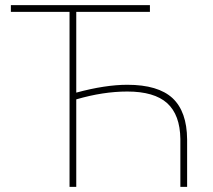

<svg xmlns="http://www.w3.org/2000/svg" viewBox="-20 -731 835 751"><path d="M566.4 -710.9C566.4 -710.9 22.5 -710.9 22.5 -710.9C22.5 -710.9 22.5 -684.6 22.5 -684.6C22.5 -684.6 252 -684.6 252 -684.6C252 -684.6 252 0 252 0C252 0 278.3 0 278.3 0C278.3 0 278.3 -342.3 278.3 -342.3C278.3 -342.3 278.3 -342.3 278.3 -342.3C348.6 -362.8 415 -373 478 -373C478 -373 478 -373 478 -373C547.9 -373 600.1 -357.9 633.8 -327.6C667.5 -296.9 684.6 -250.5 685.5 -187.5C685.5 -187.5 685.5 0 685.5 0C685.5 0 711.9 0 711.9 0C711.9 0 711.9 -185.5 711.9 -185.5C711.9 -185.5 711.9 -185.5 711.9 -185.5C711.4 -258.3 692.4 -312 654.8 -347.2C617.2 -381.8 558.6 -399.4 478 -399.4C478 -399.4 478 -399.4 478 -399.4C420.9 -399.4 354 -389.2 278.3 -368.7C278.3 -368.7 278.3 -684.6 278.3 -684.6C278.3 -684.6 566.4 -684.6 566.4 -684.6C566.4 -684.6 566.4 -710.9 566.4 -710.9Z"/></svg>

Font: WOX
Style: Regular
Weight: 500
Designer: Google
Foundry: ""
Version: ""